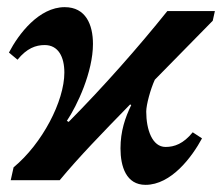

<svg xmlns="http://www.w3.org/2000/svg" viewBox="-20 -504 621 537"><path d="M147 0C200 -64 264 -130 344 -212L347 -210C330 -175 317 -137 317 -89C317 -38 333 13 387 13C459 13 517 -65 545 -117L519 -134C493 -102 468 -93 443 -93C406 -93 389 -141 389 -192C389 -211 401 -255 413 -281L575 -446L581 -473H448C367 -372 270 -262 172 -163L167 -166C196 -209 240 -303 240 -381C240 -435 220 -484 161 -484C89 -484 32 -409 5 -357L29 -337C55 -369 80 -378 105 -378C143 -378 160 -345 160 -301C160 -221 98 -102 18 -36L10 0Z"/></svg>

Font: STIX Two Text
Style: Bold Italic
Weight: 700
Italic angle: -12°
Designer: Ross Mills, John Hudson & Paul Hanslow, Tiro Typeworks Ltd; with prior portions MicroPress Inc. and Coen Hoffman, Elsevi
Foundry: Tiro Typeworks Ltd
Version: Version 2.13 b171